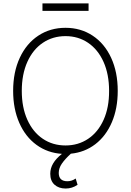

<svg xmlns="http://www.w3.org/2000/svg" viewBox="-20 -877 754 1106"><path d="M388.2 8.3Q354 39.6 336.2 65.7Q318.4 91.8 318.4 119.1Q318.4 167 368.2 167Q393.6 167 416 151.4L426.8 187.5Q395.5 209 358.4 209Q318.4 209 293.9 186.8Q269.5 164.6 269.5 124Q269.5 92.3 286.4 64Q303.2 35.6 336.9 9.3Q253.9 3.9 190.2 -42.5Q126.5 -88.9 91.1 -169.4Q55.7 -250 55.7 -353.5Q55.7 -461.9 94 -544.2Q132.3 -626.5 200.7 -671.6Q269 -716.8 357.4 -716.8Q445.3 -716.8 513.7 -671.6Q582 -626.5 620.1 -544.2Q658.2 -461.9 658.2 -353.5Q658.2 -252 624.3 -172.6Q590.3 -93.3 529.1 -46.4Q467.8 0.5 388.2 8.3ZM357.4 -668.9Q284.2 -668.9 227.1 -630.6Q169.9 -592.3 137.7 -520.8Q105.5 -449.2 105.5 -353.5Q105.5 -258.3 137.5 -187.3Q169.4 -116.2 226.6 -77.6Q283.7 -39.1 357.4 -39.1Q430.7 -39.1 487.8 -77.4Q544.9 -115.7 576.9 -187Q608.9 -258.3 608.4 -353.5Q608.4 -449.2 576.4 -520.5Q544.4 -591.8 487.5 -630.4Q430.7 -668.9 357.4 -668.9ZM490.2 -814.5H224.6V-857.4H490.2Z"/></svg>

Font: Pretendard GOV ExtraLight
Style: Regular
Weight: 200
Designer: Base glyphs from Inter by Rasmus Andersson; Hangeul glyphs from Noto Sans CJK(Source Han Sans) by Jang Soo-young and Kan
Foundry: Kil Hyung-jin
Version: Version 1.309